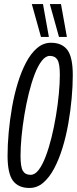

<svg xmlns="http://www.w3.org/2000/svg" viewBox="-20 -922 381 952"><path d="M125.7 10Q71.2 10 44.3 -25.8Q17.5 -61.7 17.5 -150.6Q17.5 -204.1 23.1 -265.7Q28.7 -327.3 39.7 -390.4Q50.8 -453.6 68.3 -510.7Q85.8 -567.8 109.7 -612.9Q133.5 -657.9 164.3 -684Q195.1 -710 232.7 -710Q287.3 -710 314.1 -674.4Q340.9 -638.7 340.9 -549.4Q340.9 -495.9 335.3 -434.3Q329.8 -372.7 318.7 -309.6Q307.6 -246.4 290.1 -189.3Q272.6 -132.2 248.8 -87.1Q224.9 -42.1 194.5 -16Q164 10 125.7 10ZM131.7 -55.1Q153.2 -55.1 171.8 -79.5Q190.4 -104 206.4 -146Q222.5 -188 235.4 -240.2Q248.3 -292.4 257.5 -348.1Q266.8 -403.8 271.7 -456.2Q276.7 -508.7 276.7 -550.6Q276.7 -606.5 264.8 -625.7Q252.9 -644.9 226.8 -644.9Q206.3 -644.9 187.2 -620.5Q168.1 -596 152 -554Q135.9 -512 123 -459.8Q110.1 -407.6 100.9 -351.9Q91.7 -296.2 86.7 -243.8Q81.8 -191.3 81.8 -149.4Q81.8 -93.5 93.7 -74.3Q105.6 -55.1 131.7 -55.1ZM183.2 -738.8 137.8 -901.7H193.1L222.4 -738.8ZM272.5 -738.8 227.1 -901.7H282.4L311.6 -738.8Z"/></svg>

Font: Georama
Style: Italic
Weight: 400
Width: 2
Italic angle: -9°
Designer: Jean-Baptiste Levee
Foundry: Production Type
Version: Version 1.000